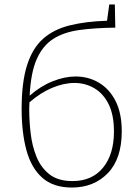

<svg xmlns="http://www.w3.org/2000/svg" viewBox="-20 -834 623 861"><path d="M302 7Q219 7 169.5 -37Q120 -81 98.5 -160.5Q77 -240 77 -346Q77 -464 101 -540.5Q125 -617 172.5 -659.5Q220 -702 292 -720Q364 -738 460 -741L470 -814H495L497 -710Q406 -709 336.5 -699.5Q267 -690 219.5 -660Q172 -630 145 -569.5Q118 -509 113 -405Q162 -448 216 -469.5Q270 -491 319 -491Q376 -491 423 -463.5Q470 -436 498 -381.5Q526 -327 526 -245Q526 -122 463.5 -57.5Q401 7 302 7ZM111 -345Q111 -292 117.5 -236Q124 -180 143.5 -131.5Q163 -83 201.5 -52.5Q240 -22 305 -22Q393 -22 442 -82Q491 -142 491 -244Q491 -318 467.5 -366Q444 -414 403.5 -438Q363 -462 314 -462Q266 -462 213.5 -440Q161 -418 112 -375Q111 -361 111 -345Z"/></svg>

Font: Bitter ExtraLight
Style: Regular
Weight: 200
Designer: Sol Matas, and Bitter project Authors
Foundry: Sol Matas
Version: Version 2.001